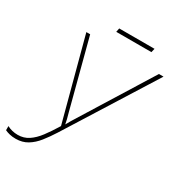

<svg xmlns="http://www.w3.org/2000/svg" viewBox="-203 -952 1010 1088"><g transform="rotate(30 301.5 -407.5)"><path d="M62 10Q39 10 21 5.5Q3 1 -9 -5V-32Q23 -15 61 -15Q100 -15 131 -35.5Q162 -56 190 -93Q218 -130 249 -181L107 -714H132L249 -267Q254 -250 258.5 -232Q263 -214 265 -201Q272 -214 283 -232.5Q294 -251 303 -265L582 -714H612L251 -139Q225 -98 198 -64Q171 -30 138 -10Q105 10 62 10ZM253 -800 258 -825H489L483 -800Z"/></g></svg>

Font: Noto Sans Disp Thin
Style: Italic
Weight: 100
Italic angle: -12°
Designer: Monotype Design Team
Foundry: Monotype Imaging Inc.
Version: Version 2.000;GOOG;noto-source:20170915:90ef993387c0